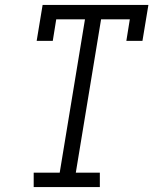

<svg xmlns="http://www.w3.org/2000/svg" viewBox="-20 -755 640 775"><path d="M116 0V-58H221L323 -677H207L193 -590H128L152 -735H579L555 -590H490L504 -677H388L286 -58H383V0Z"/></svg>

Font: Iosevka Curly Slab LtExObl
Style: Regular
Weight: 300
Width: 7
Italic angle: -9°
Monospace: yes
Designer: Belleve Invis
Foundry: Belleve Invis
Version: Version 11.1.0; ttfautohint (v1.8.3)